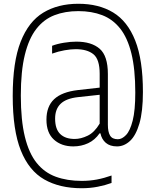

<svg xmlns="http://www.w3.org/2000/svg" viewBox="-20 -769 826 1019"><path d="M413.5 230Q297 230 215.2 183.5Q133.5 137 90.5 29.5Q47.5 -78 47.5 -260Q47.5 -440 89.5 -547.2Q131.5 -654.5 209.5 -701.8Q287.5 -749 396 -749Q504 -749 580.5 -702.8Q657 -656.5 697.8 -553.5Q738.5 -450.5 738.5 -281Q738.5 -177 719.8 -113.2Q701 -49.5 669.8 -20.8Q638.5 8 601 8Q563.5 8 541.5 -11Q519.5 -30 513 -61.5H508.5Q484 -26 447.8 -9Q411.5 8 369 8Q306 8 266.2 -28Q226.5 -64 226.5 -134Q226.5 -204 267.2 -242.5Q308 -281 393.5 -291L509 -304V-377.5Q509 -454 476 -481Q443 -508 381.5 -508Q356 -508 323 -502.2Q290 -496.5 256.5 -484.5V-526Q284 -536.5 319.5 -542.2Q355 -548 385 -548Q465.5 -548 509 -510.2Q552.5 -472.5 552.5 -376V-107Q552.5 -69 564.2 -49.5Q576 -30 605.5 -30Q627.5 -30 649 -52.5Q670.5 -75 684.2 -129Q698 -183 698 -278Q698 -401.5 677.5 -484.8Q657 -568 617.8 -617.5Q578.5 -667 522.5 -688.5Q466.5 -710 396 -710Q325 -710 268.8 -688.2Q212.5 -666.5 172.8 -615.5Q133 -564.5 111.8 -477.8Q90.5 -391 90.5 -262Q90.5 -131 112 -43.2Q133.5 44.5 174.8 95.8Q216 147 276.2 169Q336.5 191 413.5 191Q455.5 191 494 183.8Q532.5 176.5 572 162.5V202Q539.5 214 499 222Q458.5 230 413.5 230ZM272.5 -139.5Q272.5 -84 299.5 -57.8Q326.5 -31.5 376.5 -31.5Q409.5 -31.5 445.2 -48.8Q481 -66 509 -113V-266L394 -253.5Q331 -246.5 301.8 -218.2Q272.5 -190 272.5 -139.5Z"/></svg>

Font: Encode Sans Cnd XLt
Style: Regular
Weight: 200
Width: 3
Designer: Multiple Designers
Foundry: Impallari Type
Version: Version 3.002; ttfautohint (v1.8.3) -l 8 -r 50 -G 200 -x 14 